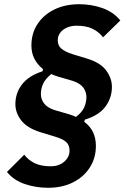

<svg xmlns="http://www.w3.org/2000/svg" viewBox="-20 -730 597 911"><path d="M511 -318Q511 -266 480.5 -224.5Q450 -183 382 -162L380 -152Q409 -130 422 -101.5Q435 -73 435 -38Q435 20 406 65Q377 110 326 135.5Q275 161 208 161Q151 161 98.5 143.5Q46 126 13 86L95 4Q115 30 145 44.5Q175 59 221 59Q247 59 267 49Q287 39 298.5 22Q310 5 310 -15Q310 -43 292.5 -57.5Q275 -72 240 -82L171 -103Q108 -123 80.5 -159Q53 -195 53 -236Q53 -288 84 -329Q115 -370 182 -392L184 -402Q156 -425 142.5 -452.5Q129 -480 129 -514Q129 -572 158 -616Q187 -660 238 -685Q289 -710 356 -710Q413 -710 465 -692Q517 -674 551 -633L469 -553Q449 -579 419 -593.5Q389 -608 343 -608Q318 -608 297.5 -599Q277 -590 265.5 -574.5Q254 -559 254 -539Q254 -513 272 -498.5Q290 -484 324 -473L393 -452Q456 -433 483.5 -396Q511 -359 511 -318ZM390 -270Q390 -294 375.5 -314Q361 -334 326 -346L257 -366Q246 -370 238 -372.5Q230 -375 224 -379Q196 -357 185 -333.5Q174 -310 174 -284Q174 -260 188.5 -240Q203 -220 238 -208L307 -188Q318 -184 326 -181.5Q334 -179 340 -175Q369 -197 379.5 -220.5Q390 -244 390 -270Z"/></svg>

Font: IBM Plex Sans
Style: Italic
Weight: 400
Italic angle: -11.31°
Designer: Mike Abbink, Paul van der Laan, Pieter van Rosmalen
Foundry: Bold Monday
Version: Version 3.201